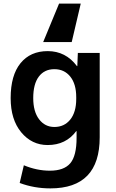

<svg xmlns="http://www.w3.org/2000/svg" viewBox="-20 -813 641 1063"><path d="M427 -793 377 -580H219L307 -793ZM244 -530Q344 -530 406 -447H408L411 -520H532V-53Q532 230 259 230Q169 230 89 200L112 102Q184 132 256 132Q334 132 369 91Q404 50 404 -50V-87H402Q345 -10 244 -10Q156 -10 97.5 -80.5Q39 -151 39 -270Q39 -396 93.5 -463Q148 -530 244 -530ZM164 -270Q164 -195 196.5 -152.5Q229 -110 281 -110Q336 -110 369 -151Q402 -192 402 -265V-275Q402 -348 369 -389Q336 -430 281 -430Q226 -430 195 -389Q164 -348 164 -270Z"/></svg>

Font: Mplus 1p Bold
Style: Bold
Weight: 700
Version: Version 1.061